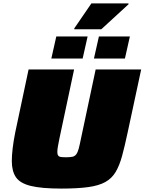

<svg xmlns="http://www.w3.org/2000/svg" viewBox="-20 -1094 845 1122"><path d="M338 8Q223 8 160 -7.5Q97 -23 73 -58.5Q49 -94 49 -153Q49 -185 54 -227.5Q59 -270 69 -320L147 -688H413L328 -288Q322 -259 318.5 -239Q315 -219 315 -206Q315 -192 320 -185Q325 -178 336.5 -176.5Q348 -175 367 -175Q390 -175 403.5 -178Q417 -181 425.5 -192Q434 -203 440 -225.5Q446 -248 454 -288L539 -688H805L726 -320Q709 -240 693.5 -183Q678 -126 655.5 -88.5Q633 -51 595 -30Q557 -9 495 -0.5Q433 8 338 8ZM529 -752 558 -881H739L710 -752ZM280 -752 309 -881H492L463 -752ZM414 -923V-928L514 -1074H731V-1069L572 -923Z"/></svg>

Font: Saira Expanded Black
Style: Italic
Weight: 900
Width: 7
Italic angle: -12°
Designer: Hector Gatti with collaboration of the Omnibus-Type team
Foundry: Omnibus-Type
Version: Version 1.101